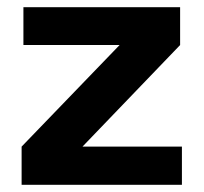

<svg xmlns="http://www.w3.org/2000/svg" viewBox="-20 -513 565 533"><path d="M485 -106V0H40V-106L312 -388H45V-493H480V-388L209 -106Z"/></svg>

Font: Exo 2.0
Style: Bold
Weight: 700
Designer: Natanael Gama
Version: Version 1.001;PS 001.001;hotconv 1.0.70;makeotf.lib2.5.58329